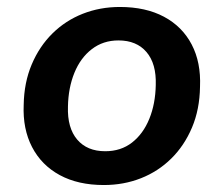

<svg xmlns="http://www.w3.org/2000/svg" viewBox="-20 -521 642 551"><path d="M278 10Q204 10 151.5 -18.5Q99 -47 72 -99Q45 -151 48 -220Q49 -284 71 -336Q93 -388 130.5 -425Q168 -462 217.5 -481.5Q267 -501 324 -501Q398 -501 450.5 -473Q503 -445 530 -393.5Q557 -342 554 -272Q553 -207 531 -155Q509 -103 471.5 -66Q434 -29 384.5 -9.5Q335 10 278 10ZM282 -87Q327 -87 359 -112Q391 -137 408.5 -180Q426 -223 427 -277Q429 -338 400.5 -371.5Q372 -405 320 -405Q276 -405 243.5 -380Q211 -355 193.5 -312Q176 -269 175 -215Q173 -154 201.5 -120.5Q230 -87 282 -87Z"/></svg>

Font: Nunito Sans 11pt
Style: Bold Italic
Weight: 700
Italic angle: -9°
Version: Version 3.101;gftools[0.9.27]